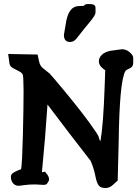

<svg xmlns="http://www.w3.org/2000/svg" viewBox="-20 -908 688 955"><path d="M429.2 -887.7Q455.1 -887.7 455.1 -868.7Q455.1 -868.7 455.1 -868.2V-845.2Q455.1 -832.5 427.5 -799.6Q399.9 -766.6 359.4 -714.8Q346.2 -699.2 328.6 -699.2Q297.9 -699.2 297.9 -734.4V-734.9Q303.2 -770 310.1 -806.2Q325.2 -877.9 373 -877.9Q373 -877.9 373.5 -877.9Q390.1 -877.9 397 -878.9Q401.9 -887.7 416 -887.7ZM200.2 11.7 153.8 9.3Q124.5 9.3 101.1 12.7Q77.6 16.1 73.7 16.1Q47.4 16.1 37.1 -10.3Q34.2 -16.1 34.2 -29.8Q34.2 -43.5 54.4 -53.5Q74.7 -63.5 85 -66.4Q90.3 -94.7 93.8 -234.4Q97.2 -374 97.2 -443.4V-459.5Q96.7 -526.9 93.3 -536.9Q89.8 -546.9 64.9 -558.6Q40 -570.3 33.2 -578.1Q26.4 -585.9 25.4 -605L20.5 -639.6L167 -636.7L174.3 -602.5Q179.7 -578.6 194.8 -567.9L226.6 -542.5Q239.3 -529.3 296.9 -460Q404.8 -330.1 458.5 -249.5Q471.7 -229.5 471.9 -223.4Q472.2 -217.3 479.5 -205.1Q494.1 -287.6 500.5 -476.6L503.4 -558.6L492.7 -566.4Q471.7 -583 471.7 -602.1Q471.7 -621.1 486.8 -635.5Q502 -649.9 528.8 -655.3L585.9 -663.1H586.4Q607.9 -663.1 625.2 -648.2Q642.6 -633.3 642.6 -619.6V-595.7Q642.6 -575.2 625 -567.9Q607.4 -560.5 603.5 -554.2Q574.2 -502.9 570.3 -202.1L565.4 -9.8L544.9 8.8Q526.4 27.3 504.9 27.3H503.9Q481.4 27.3 471.2 14.6Q460.9 2 453.9 -34.4Q446.8 -70.8 431.2 -107.4Q322.3 -247.1 216.3 -388.2Q205.1 -218.8 188.5 -51.3L206.5 -54.2V-49.3Q224.1 -33.2 224.1 -15.1V-14.6Q224.1 -9.8 218.8 -1.7Q213.4 6.3 211.9 8.3Q201.2 11.7 200.2 11.7Z"/></svg>

Font: Drukaatie burti
Style: Demi
Weight: 600
Version: Version 0.14